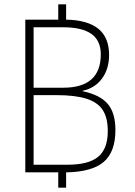

<svg xmlns="http://www.w3.org/2000/svg" viewBox="-20 -790 620 880"><path d="M283 0V70H247V0H96V-700H247V-770H283V-700Q382 -698 431 -658Q480 -618 480 -538Q480 -474 447.5 -430Q415 -386 359 -374V-372Q439 -355 474 -313.5Q509 -272 509 -194Q509 -94 455.5 -48Q402 -2 283 0ZM134 -388H270Q442 -388 442 -541Q442 -604 399 -634.5Q356 -665 269 -665H134ZM474 -189Q474 -250 451 -285.5Q428 -321 376.5 -337.5Q325 -354 238 -354H134V-35H289Q386 -35 430 -71.5Q474 -108 474 -189Z"/></svg>

Font: Sarabun Thin
Style: Regular
Weight: 250
Designer: Suppakit Chalermlarp | Katatrad Co.,Ltd.
Foundry: Cadson Demak Co.,Ltd.
Version: Version 1.000; ttfautohint (v1.6)